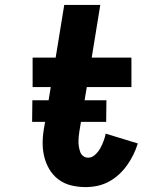

<svg xmlns="http://www.w3.org/2000/svg" viewBox="-20 -755 640 783"><path d="M329 8Q299 8 270 1Q241 -6 218 -23.5Q195 -41 180.5 -66Q166 -91 159.5 -120Q153 -149 154 -179.5Q155 -210 161 -241L187 -400H113V-520H207L242 -735H389L354 -520H516V-400H334L304 -221Q302 -210 301 -199Q300 -188 300 -177Q300 -166 302 -155Q304 -144 307.5 -134.5Q311 -125 319.5 -118.5Q328 -112 340 -112Q355 -112 368 -124Q381 -136 389 -150.5Q397 -165 402.5 -180Q408 -195 411 -210L542 -170Q535 -147 524 -124.5Q513 -102 498.5 -81.5Q484 -61 465 -43.5Q446 -26 423.5 -14Q401 -2 377 3Q353 8 329 8ZM413 -258H111L112 -346H414Z"/></svg>

Font: Iosevka Heavy Extended
Style: Italic
Weight: 900
Width: 7
Italic angle: -9°
Monospace: yes
Designer: Belleve Invis
Foundry: Belleve Invis
Version: Version 32.5.0; ttfautohint (v1.8.4)